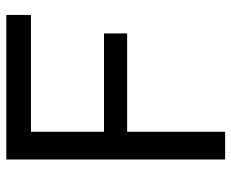

<svg xmlns="http://www.w3.org/2000/svg" viewBox="-84 -666 750 623"><g transform="rotate(-90 291.5 -355.0)"><path d="M85 0V-710H554V-630H175V-393H494V-318H175V0Z"/></g></svg>

Font: YasnoRaleway Medium
Style: Regular
Weight: 500
Designer: Matt McInerney, Pablo Impallari, Rodrigo Fuenzalida
Foundry: Matt McInerney, Pablo Impallari, Rodrigo Fuenzalida
Version: Version 4.026